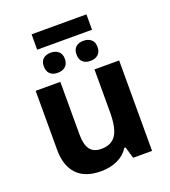

<svg xmlns="http://www.w3.org/2000/svg" viewBox="-154 -967 964 1089"><g transform="rotate(-20 328.5 -422.5)"><path d="M269 9.8Q172.9 9.8 124 -42Q75.2 -93.8 75.2 -189.9V-545.9H224.1V-227.1Q224.1 -168 245.1 -138.7Q266.1 -109.4 312 -108.9Q374.5 -108.4 402.3 -150.4Q430.2 -192.4 430.2 -289.1V-545.9H579.1V0H464.8L444.8 -69.8H437Q413.1 -31.2 369.1 -10.7Q325.2 9.8 269 9.8ZM380.4 -705.1Q397.5 -720.2 425.8 -720.2Q454.1 -720.2 472.2 -705.1Q490.2 -690.4 490.2 -660.2Q490.2 -629.9 472.2 -614.3Q454.1 -598.6 425.8 -599.1Q397.5 -598.6 380.4 -614.3Q363.3 -629.9 363.3 -660.2Q363.3 -690.4 380.4 -705.1ZM183.1 -705.1Q200.2 -720.2 228.5 -720.2Q256.8 -720.2 274.9 -705.1Q293 -690.4 293 -660.2Q293 -629.9 274.9 -614.3Q256.8 -598.6 228.5 -599.1Q200.2 -598.6 183.1 -614.3Q166 -629.9 166 -660.2Q166 -690.4 183.1 -705.1ZM163.1 -855H494.1V-762.2H163.1Z"/></g></svg>

Font: NotoSans-Bold
Style: Bold
Weight: 700
Designer: Monotype Design team
Foundry: Monotype Imaging Inc.
Version: Version 1.04